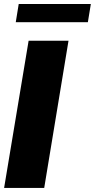

<svg xmlns="http://www.w3.org/2000/svg" viewBox="-31 -929 469 949"><path d="M307.6 -727.5 187.5 0H-10.7L110.4 -727.5ZM418 -909.2 403.3 -819.3H46.9L61.5 -909.2Z"/></svg>

Font: Inter Tight Black
Style: Italic
Weight: 900
Italic angle: -9.39999°
Designer: Rasmus Andersson
Foundry: rsms
Version: Version 3.004; ttfautohint (v1.8.4.7-5d5b)